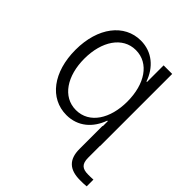

<svg xmlns="http://www.w3.org/2000/svg" viewBox="-207 -688 1029 1029"><g transform="rotate(45 307.5 -174.0)"><path d="M268 11C355 11 416 -44 444 -123H448V-85H446V90C446 169 486 206 566 206C581 206 601 206 615 204V153C602 154 587 154 576 154C531 154 512 137 512 90V0H513V-546H448V-420H444C417 -498 355 -554 268 -554C144 -554 55 -441 55 -271C55 -103 141 11 268 11ZM122 -271C122 -402 185 -499 285 -499C386 -499 448 -403 448 -271C448 -142 387 -44 285 -44C184 -44 122 -141 122 -271Z"/></g></svg>

Font: Wafeq Light
Style: Regular
Weight: 300
Designer: Rasmus Andersson & Azza Alameddine
Foundry: Google & TypeTogether
Version: Version 3.000;January 28, 2025;FontCreator 15.0.0.3014 64-bi